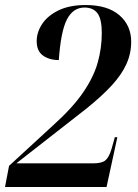

<svg xmlns="http://www.w3.org/2000/svg" viewBox="-28 -744 548 764"><path d="M-8 0 8 -84 183 -245Q261 -315 303 -376.5Q345 -438 361 -495.5Q377 -553 377 -613Q377 -668 360 -691Q343 -714 308 -714Q263 -714 238.5 -667Q214 -620 206 -505Q168 -505 143 -523Q118 -541 118 -580Q118 -616 140 -649Q162 -682 205.5 -703Q249 -724 313 -724Q400 -724 447 -683.5Q494 -643 494 -578Q494 -531 475 -489Q456 -447 417 -404.5Q378 -362 316 -312L37 -94H343Q377 -94 391.5 -106Q406 -118 416 -152L429 -198H439L396 0Z"/></svg>

Font: Noto Serif Display Condensed SemiBold
Style: Italic
Weight: 600
Width: 3
Italic angle: -12°
Designer: Monotype Design Team
Foundry: Monotype Imaging Inc.
Version: Version 2.009